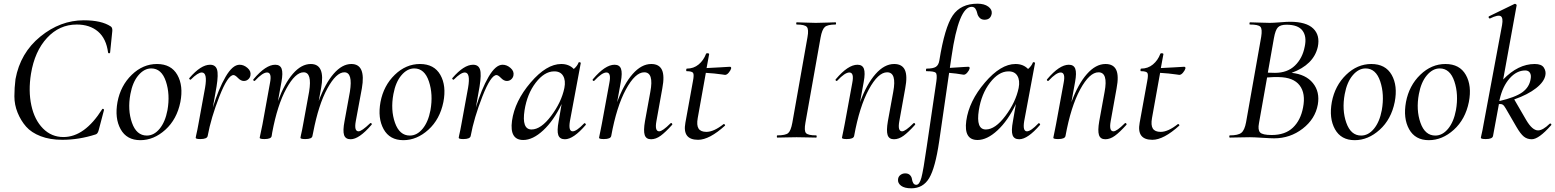

<svg xmlns="http://www.w3.org/2000/svg" viewBox="-20 -746 8431 1041"><path d="M318 12Q251 12 200.5 -7.5Q150 -27 121.5 -59.5Q93 -92 75.5 -135Q58 -178 58 -224Q58 -270 64 -317Q90 -459 198.5 -547.5Q307 -636 434 -636Q530 -636 580 -603Q590 -597 589 -579L577 -461Q576 -457 571.5 -457Q567 -457 566 -461Q556 -537 511.5 -575Q467 -613 396 -613Q302 -613 235 -540.5Q168 -468 148 -346Q133 -253 150 -174.5Q167 -96 213 -49.5Q259 -3 324 -3Q439 -3 534 -154Q535 -156 537.5 -156Q540 -156 542 -154Q544 -152 544 -150L515 -40Q510 -20 498 -17Q408 12 318 12Z M741 14Q667 14 634 -45.5Q601 -105 617 -193Q634 -282 694.5 -340.5Q755 -399 831 -399Q908 -399 941.5 -340Q975 -281 958 -193Q939 -99 876.5 -42.5Q814 14 741 14ZM776 -11Q815 -11 845.5 -48Q876 -85 888 -149Q903 -234 879.5 -304.5Q856 -375 800 -375Q762 -375 730.5 -338Q699 -301 687 -236Q671 -150 695.5 -80.5Q720 -11 776 -11Z M1279 -395Q1302 -395 1322 -377.5Q1342 -360 1338 -338Q1336 -325 1326 -316Q1316 -307 1302 -307Q1286 -307 1270.5 -323Q1255 -339 1246 -339Q1215 -339 1169.5 -223Q1124 -107 1106 -9Q1103 8 1066 8Q1041 8 1041 1Q1041 -1 1043.5 -12.5Q1046 -24 1050 -42Q1054 -60 1056 -74L1092 -271Q1106 -353 1074 -353Q1053 -353 1015 -315Q1012 -312 1008 -316Q1004 -320 1007 -323Q1069 -395 1119 -395Q1148 -395 1156.5 -369.5Q1165 -344 1154 -276L1134 -163Q1165 -264 1203 -329.5Q1241 -395 1279 -395Z M1986 -77Q1990 -81 1994 -77Q1998 -73 1994 -69Q1927 9 1881 9Q1853 9 1845.5 -14Q1838 -37 1848 -89L1877 -248Q1894 -354 1847 -354Q1803 -354 1755 -266.5Q1707 -179 1678 -28L1674 -9Q1672 8 1635 8Q1609 8 1609 1Q1609 -1 1611.5 -12.5Q1614 -24 1618 -42Q1622 -60 1624 -74L1656 -249Q1673 -354 1626 -354Q1581 -354 1532.5 -265.5Q1484 -177 1456 -28L1453 -9Q1451 8 1414 8Q1388 8 1388 1Q1388 -1 1390.5 -11.5Q1393 -22 1396.5 -40Q1400 -58 1403 -71L1444 -297Q1455 -353 1428 -353Q1404 -353 1363 -309Q1359 -305 1355 -309Q1351 -313 1355 -317Q1421 -395 1472 -395Q1499 -395 1507 -373Q1515 -351 1506 -302L1487 -198Q1522 -293 1568 -346Q1614 -399 1665 -399Q1745 -399 1721 -268L1708 -198Q1743 -293 1789 -346Q1835 -399 1885 -399Q1965 -399 1942 -267L1909 -89Q1899 -34 1924 -34Q1941 -34 1986 -77Z M2167 14Q2093 14 2060 -45.5Q2027 -105 2043 -193Q2060 -282 2120.5 -340.5Q2181 -399 2257 -399Q2334 -399 2367.5 -340Q2401 -281 2384 -193Q2365 -99 2302.5 -42.5Q2240 14 2167 14ZM2202 -11Q2241 -11 2271.5 -48Q2302 -85 2314 -149Q2329 -234 2305.5 -304.5Q2282 -375 2226 -375Q2188 -375 2156.5 -338Q2125 -301 2113 -236Q2097 -150 2121.5 -80.5Q2146 -11 2202 -11Z M2705 -395Q2728 -395 2748 -377.5Q2768 -360 2764 -338Q2762 -325 2752 -316Q2742 -307 2728 -307Q2712 -307 2696.5 -323Q2681 -339 2672 -339Q2641 -339 2595.5 -223Q2550 -107 2532 -9Q2529 8 2492 8Q2467 8 2467 1Q2467 -1 2469.5 -12.5Q2472 -24 2476 -42Q2480 -60 2482 -74L2518 -271Q2532 -353 2500 -353Q2479 -353 2441 -315Q2438 -312 2434 -316Q2430 -320 2433 -323Q2495 -395 2545 -395Q2574 -395 2582.5 -369.5Q2591 -344 2580 -276L2560 -163Q2591 -264 2629 -329.5Q2667 -395 2705 -395Z M3147 -77Q3150 -80 3154 -76Q3158 -72 3156 -69Q3089 9 3043 9Q3015 9 3007 -13.5Q2999 -36 3009 -89L3025 -182Q2982 -92 2925.5 -39.5Q2869 13 2817 13Q2742 13 2756 -91Q2771 -198 2857 -298.5Q2943 -399 3023 -399Q3065 -399 3091 -372Q3110 -388 3117 -407Q3118 -409 3121 -409Q3124 -409 3126.5 -407.5Q3129 -406 3129 -405L3070 -89Q3061 -34 3085 -34Q3106 -34 3147 -77ZM2862 -44Q2913 -44 2968.5 -118Q3024 -192 3040 -269Q3048 -310 3033 -335Q3018 -360 2983 -359Q2931 -358 2884.5 -297.5Q2838 -237 2824 -148Q2808 -44 2862 -44Z M3615 -77Q3619 -81 3623 -77Q3627 -73 3624 -69Q3588 -29 3562 -10Q3536 9 3510 9Q3483 9 3475.5 -14Q3468 -37 3477 -89L3506 -248Q3526 -354 3473 -354Q3424 -354 3373.5 -261Q3323 -168 3294 -9Q3291 8 3254 8Q3228 8 3228 1Q3228 -1 3230.5 -12Q3233 -23 3236.5 -41Q3240 -59 3243 -74L3284 -297Q3295 -353 3268 -353Q3244 -353 3203 -309Q3199 -305 3195 -309Q3191 -313 3195 -317Q3261 -395 3312 -395Q3339 -395 3347 -373Q3355 -351 3346 -302L3326 -192Q3362 -290 3410 -344.5Q3458 -399 3511 -399Q3554 -399 3569 -367Q3584 -335 3571 -267L3539 -89Q3529 -34 3554 -34Q3572 -34 3615 -77Z M3937 -384Q3946 -384 3944 -374Q3941 -364 3931 -352Q3921 -340 3911 -340Q3910 -340 3893.5 -342.5Q3877 -345 3852.5 -347.5Q3828 -350 3807 -351L3763 -106Q3756 -67 3767.5 -49Q3779 -31 3810 -31Q3850 -31 3903 -73Q3904 -74 3906.5 -73Q3909 -72 3910.5 -69.5Q3912 -67 3911 -65Q3826 12 3765 12Q3679 12 3696 -80L3737 -306Q3744 -341 3738 -350.5Q3732 -360 3703 -360Q3701 -360 3700.5 -363.5Q3700 -367 3701 -370.5Q3702 -374 3704 -374Q3741 -374 3768 -396.5Q3795 -419 3808 -454Q3808 -456 3812.5 -457Q3817 -458 3821 -456.5Q3825 -455 3825 -453L3811 -377Q3841 -378 3886.5 -381Q3932 -384 3937 -384Z M4194 0Q4192 0 4192 -6Q4192 -12 4194 -12Q4239 -12 4253.5 -24.5Q4268 -37 4276 -81L4358 -544Q4366 -587 4354.5 -600Q4343 -613 4300 -613Q4297 -613 4297 -619Q4297 -625 4300 -625Q4313 -625 4347.5 -623.5Q4382 -622 4403 -622Q4427 -622 4463 -623.5Q4499 -625 4510 -625Q4513 -625 4513 -619Q4513 -613 4510 -613Q4467 -613 4452 -599.5Q4437 -586 4429 -542L4347 -81Q4339 -37 4350 -24.5Q4361 -12 4405 -12Q4408 -12 4408 -6Q4408 0 4405 0Q4393 0 4357.5 -1Q4322 -2 4299 -2Q4278 -2 4242.5 -1Q4207 0 4194 0Z M4932 -77Q4936 -81 4940 -77Q4944 -73 4941 -69Q4905 -29 4879 -10Q4853 9 4827 9Q4800 9 4792.5 -14Q4785 -37 4794 -89L4823 -248Q4843 -354 4790 -354Q4741 -354 4690.5 -261Q4640 -168 4611 -9Q4608 8 4571 8Q4545 8 4545 1Q4545 -1 4547.5 -12Q4550 -23 4553.5 -41Q4557 -59 4560 -74L4601 -297Q4612 -353 4585 -353Q4561 -353 4520 -309Q4516 -305 4512 -309Q4508 -313 4512 -317Q4578 -395 4629 -395Q4656 -395 4664 -373Q4672 -351 4663 -302L4643 -192Q4679 -290 4727 -344.5Q4775 -399 4828 -399Q4871 -399 4886 -367Q4901 -335 4888 -267L4856 -89Q4846 -34 4871 -34Q4889 -34 4932 -77Z M5280 -726Q5317 -726 5338.5 -710Q5360 -694 5357 -672Q5351 -639 5318 -639Q5301 -639 5291 -650Q5281 -661 5278.5 -674Q5276 -687 5269 -698Q5262 -709 5248 -709Q5178 -709 5139 -439L5130 -378Q5147 -379 5170.5 -380.5Q5194 -382 5209.5 -383Q5225 -384 5230 -384Q5239 -384 5237 -374Q5235 -365 5224.5 -352.5Q5214 -340 5204 -341Q5164 -348 5126 -351L5072 21Q5051 164 5018 219.5Q4985 275 4921 275Q4884 275 4865.5 261Q4847 247 4849 227Q4850 212 4861.5 203Q4873 194 4888 194Q4905 194 4914 203.5Q4923 213 4924.5 225Q4926 237 4931.5 246.5Q4937 256 4948 256Q4965 256 4975.5 218Q4986 180 5005 47L5057 -306Q5062 -343 5053.5 -351.5Q5045 -360 5003 -360Q5001 -360 5000.5 -363.5Q5000 -367 5001 -370.5Q5002 -374 5004 -374Q5039 -374 5054 -383.5Q5069 -393 5073 -418Q5102 -598 5145.5 -662Q5189 -726 5280 -726Z M5610 -77Q5613 -80 5617 -76Q5621 -72 5619 -69Q5552 9 5506 9Q5478 9 5470 -13.5Q5462 -36 5472 -89L5488 -182Q5445 -92 5388.5 -39.5Q5332 13 5280 13Q5205 13 5219 -91Q5234 -198 5320 -298.5Q5406 -399 5486 -399Q5528 -399 5554 -372Q5573 -388 5580 -407Q5581 -409 5584 -409Q5587 -409 5589.5 -407.5Q5592 -406 5592 -405L5533 -89Q5524 -34 5548 -34Q5569 -34 5610 -77ZM5325 -44Q5376 -44 5431.5 -118Q5487 -192 5503 -269Q5511 -310 5496 -335Q5481 -360 5446 -359Q5394 -358 5347.5 -297.5Q5301 -237 5287 -148Q5271 -44 5325 -44Z M6078 -77Q6082 -81 6086 -77Q6090 -73 6087 -69Q6051 -29 6025 -10Q5999 9 5973 9Q5946 9 5938.5 -14Q5931 -37 5940 -89L5969 -248Q5989 -354 5936 -354Q5887 -354 5836.5 -261Q5786 -168 5757 -9Q5754 8 5717 8Q5691 8 5691 1Q5691 -1 5693.5 -12Q5696 -23 5699.5 -41Q5703 -59 5706 -74L5747 -297Q5758 -353 5731 -353Q5707 -353 5666 -309Q5662 -305 5658 -309Q5654 -313 5658 -317Q5724 -395 5775 -395Q5802 -395 5810 -373Q5818 -351 5809 -302L5789 -192Q5825 -290 5873 -344.5Q5921 -399 5974 -399Q6017 -399 6032 -367Q6047 -335 6034 -267L6002 -89Q5992 -34 6017 -34Q6035 -34 6078 -77Z M6400 -384Q6409 -384 6407 -374Q6404 -364 6394 -352Q6384 -340 6374 -340Q6373 -340 6356.5 -342.5Q6340 -345 6315.5 -347.5Q6291 -350 6270 -351L6226 -106Q6219 -67 6230.5 -49Q6242 -31 6273 -31Q6313 -31 6366 -73Q6367 -74 6369.5 -73Q6372 -72 6373.5 -69.5Q6375 -67 6374 -65Q6289 12 6228 12Q6142 12 6159 -80L6200 -306Q6207 -341 6201 -350.5Q6195 -360 6166 -360Q6164 -360 6163.5 -363.5Q6163 -367 6164 -370.5Q6165 -374 6167 -374Q6204 -374 6231 -396.5Q6258 -419 6271 -454Q6271 -456 6275.5 -457Q6280 -458 6284 -456.5Q6288 -455 6288 -453L6274 -377Q6304 -378 6349.5 -381Q6395 -384 6400 -384Z M6983 -351Q7060 -343 7098.5 -295.5Q7137 -248 7125 -179Q7111 -101 7043 -48.5Q6975 4 6888 4Q6870 4 6823.5 1Q6777 -2 6757 -2Q6735 -2 6698 -1Q6661 0 6648 0Q6645 0 6645 -6Q6645 -12 6648 -12Q6693 -12 6710.5 -26Q6728 -40 6736 -83L6818 -546Q6825 -589 6813.5 -601Q6802 -613 6757 -613Q6754 -613 6754.5 -619Q6755 -625 6757 -625Q6771 -625 6807.5 -623.5Q6844 -622 6865 -622Q6882 -622 6920 -625Q6958 -628 6974 -628Q7062 -628 7100 -591.5Q7138 -555 7125 -492Q7103 -395 6983 -351ZM6887 -539 6854 -352Q6877 -351 6893 -351Q6960 -351 7001 -390.5Q7042 -430 7054 -493Q7066 -548 7042 -580Q7018 -612 6955 -612Q6923 -612 6909 -598Q6895 -584 6887 -539ZM7045 -163Q7060 -239 7026.5 -283Q6993 -327 6913 -328Q6889 -329 6850 -326L6806 -78Q6799 -42 6812 -28Q6825 -14 6875 -14Q6948 -14 6990 -54Q7032 -94 7045 -163Z M7325 14Q7251 14 7218 -45.5Q7185 -105 7201 -193Q7218 -282 7278.5 -340.5Q7339 -399 7415 -399Q7492 -399 7525.5 -340Q7559 -281 7542 -193Q7523 -99 7460.5 -42.5Q7398 14 7325 14ZM7360 -11Q7399 -11 7429.5 -48Q7460 -85 7472 -149Q7487 -234 7463.5 -304.5Q7440 -375 7384 -375Q7346 -375 7314.5 -338Q7283 -301 7271 -236Q7255 -150 7279.5 -80.5Q7304 -11 7360 -11Z M7727 14Q7653 14 7620 -45.5Q7587 -105 7603 -193Q7620 -282 7680.5 -340.5Q7741 -399 7817 -399Q7894 -399 7927.5 -340Q7961 -281 7944 -193Q7925 -99 7862.5 -42.5Q7800 14 7727 14ZM7762 -11Q7801 -11 7831.5 -48Q7862 -85 7874 -149Q7889 -234 7865.5 -304.5Q7842 -375 7786 -375Q7748 -375 7716.5 -338Q7685 -301 7673 -236Q7657 -150 7681.5 -80.5Q7706 -11 7762 -11Z M8382 -75Q8384 -77 8387 -76Q8390 -75 8391 -72Q8392 -69 8390 -67Q8323 9 8285 9Q8260 9 8242 -5.5Q8224 -20 8202 -58L8144 -158Q8135 -174 8127.5 -178.5Q8120 -183 8107 -182L8075 -9Q8072 8 8036 8Q8009 8 8009 1Q8009 0 8011.5 -11.5Q8014 -23 8018 -41Q8022 -59 8024 -74L8124 -610Q8131 -650 8116.5 -658.5Q8102 -667 8059 -646Q8056 -645 8053.5 -647.5Q8051 -650 8051 -653.5Q8051 -657 8054 -658L8192 -725Q8195 -726 8199.5 -723Q8204 -720 8203 -717L8130 -315Q8211 -399 8301 -399Q8338 -399 8350.5 -379.5Q8363 -360 8359 -339Q8353 -303 8308.5 -268Q8264 -233 8190 -207L8255 -95Q8288 -39 8319 -39Q8345 -39 8382 -75ZM8250 -364Q8203 -364 8165 -321Q8127 -278 8111 -207L8109 -198Q8195 -218 8233.5 -245.5Q8272 -273 8279 -318Q8283 -339 8275 -351.5Q8267 -364 8250 -364Z"/></svg>

Font: Cormorant Infant Book
Style: Italic
Weight: 500
Italic angle: -10°
Designer: Christian Thalmann (Catharsis Fonts)
Version: Version 1.000;PS 002.000;hotconv 1.0.88;makeotf.lib2.5.64775